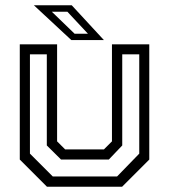

<svg xmlns="http://www.w3.org/2000/svg" viewBox="-20 -708 641 728"><path d="M158 0 55 -103V-540H196.5V-172L227 -141.5H374L404.5 -172V-540H546V-103L443 0ZM180 -39H424L508 -125.5V-502H443.5V-156.5L392.5 -103H211.5L157.5 -156.5V-502H93.5V-125.5ZM374 -556H250.5L108.5 -688H252ZM313.5 -580 235.5 -663.5H176.5L263 -580Z"/></svg>

Font: Tourney Thin
Style: Regular
Weight: 400
Version: Version 1.015